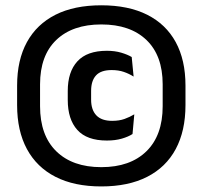

<svg xmlns="http://www.w3.org/2000/svg" viewBox="-20 -672 746 707"><path d="M353 14.5Q253.5 14.5 184.5 -20.8Q115.5 -56 79.2 -123Q43 -190 43 -285V-357Q43 -451 79.2 -517Q115.5 -583 184.5 -617.8Q253.5 -652.5 353 -652.5Q452.5 -652.5 521.8 -617.8Q591 -583 627 -517Q663 -451 663 -357V-285Q663 -190 627 -123Q591 -56 521.8 -20.8Q452.5 14.5 353 14.5ZM373.5 -154.5Q300 -154.5 264.8 -193.5Q229.5 -232.5 229.5 -304V-337Q229.5 -407.5 265 -446.2Q300.5 -485 373.5 -485Q403 -485 426.5 -478Q450 -471 465 -462L472 -390Q455.5 -400.5 436 -407.2Q416.5 -414 391 -414Q351.5 -414 333.5 -394.2Q315.5 -374.5 315.5 -337.5V-305Q315.5 -267.5 334.8 -247.2Q354 -227 393 -227Q419 -227 438.5 -234Q458 -241 474.5 -251L468 -178.5Q452.5 -168.5 428.5 -161.5Q404.5 -154.5 373.5 -154.5ZM353 -56.5Q459.5 -56.5 519.2 -115Q579 -173.5 579 -281V-361.5Q579 -467.5 519.2 -524.8Q459.5 -582 353 -582Q247 -582 187.2 -524.8Q127.5 -467.5 127.5 -361.5V-281Q127.5 -173.5 187.2 -115Q247 -56.5 353 -56.5Z"/></svg>

Font: Anek Gurmukhi Medium SemiBold
Style: Regular
Weight: 600
Version: Version 1.003